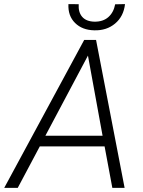

<svg xmlns="http://www.w3.org/2000/svg" viewBox="-59 -903 689 923"><path d="M443.8 -199.2H132.3L26.4 0H-38.6L345.7 -710.9H402.8L540 0H481ZM159.2 -250.5H434.1L363.8 -635.7ZM542 -883.3Q535.2 -823.7 494.1 -789.6Q453.1 -755.4 394 -757.3Q336.4 -758.3 301.8 -792.7Q267.1 -827.1 270 -883.3L319.3 -882.8Q316.9 -844.2 336.2 -822Q355.5 -799.8 395 -798.8Q436.5 -798.3 461.9 -820.8Q487.3 -843.3 494.6 -882.3Z"/></svg>

Font: RobotoInd Light
Style: Italic
Weight: 300
Italic angle: -12°
Designer: Google
Version: Version 2.001151; 2014